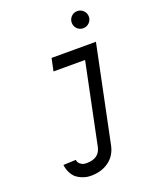

<svg xmlns="http://www.w3.org/2000/svg" viewBox="-159 -782 843 1051"><g transform="rotate(-20 262.5 -256.5)"><path d="M372.6 -643.1Q372.6 -663.6 387 -678.2Q401.4 -692.9 421.9 -692.9Q442.9 -692.9 457.5 -678.2Q472.2 -663.6 472.2 -643.1Q472.2 -622.6 457.5 -607.9Q442.9 -593.3 421.9 -593.3Q408.7 -593.3 397.2 -599.9Q385.7 -606.4 379.2 -617.9Q372.6 -629.4 372.6 -643.1ZM136.7 69.8Q138.7 85.4 149.7 94.5Q160.6 103.5 169.4 105.2Q178.2 106.9 187 106.9Q260.3 106.9 273.9 45.9L371.6 -426.8H187.5L203.1 -500H461.4L345.2 61.5Q333.5 117.7 290.8 148.9Q248 180.2 187 180.2Q175.8 180.2 163.6 178.5Q151.4 176.8 134 169.9Q116.7 163.1 103 152.3Q89.4 141.6 78.1 120.8Q66.9 100.1 63.5 72.8Z"/></g></svg>

Font: Anka/Coder Condensed
Style: Italic
Weight: 400
Width: 4
Italic angle: -12°
Monospace: yes
Version: Version 001.100